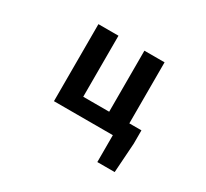

<svg xmlns="http://www.w3.org/2000/svg" viewBox="-149 -787 1298 1208"><g transform="rotate(30 500.0 -182.5)"><path d="M728.5 -116.2H816.4V-19.5L801.8 195.3H675.8V0H248V-559.6H393.6V-116.2H582V-559.6H728.5Z"/></g></svg>

Font: GenEi Gothic M Regular
Style: Bold
Weight: 700
Designer: o_tamon (Modified); [Source Han Sans]
Ryoko NISHIZUKA  (kana & ideographs); Paul D. Hunt (Latin, Greek & Cyrillic); Wenl
Version: Version 1.1a;Original Version 1.004